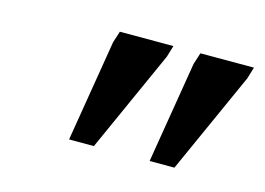

<svg xmlns="http://www.w3.org/2000/svg" viewBox="-50 -765 588 426"><g transform="rotate(15 244.0 -552.0)"><path d="M133 -422.5 171.5 -656 180 -682.5H303L295 -656L190 -422.5ZM318 -422.5 356.5 -656 365 -682.5H488L480 -656L375 -422.5Z"/></g></svg>

Font: Newsreader SemiBold
Style: Italic
Weight: 600
Italic angle: -17°
Designer: Hugues Gentile
Foundry: Production Type
Version: Version 1.003